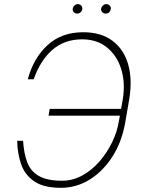

<svg xmlns="http://www.w3.org/2000/svg" viewBox="-20 -892 689 922"><path d="M62.5 -215.9H90.9Q94.5 -155.5 110.8 -112.6Q127.1 -69.6 166.7 -46.9Q206.3 -24.1 278.4 -24.1Q329.9 -24.1 375.9 -49.7Q421.9 -75.3 458.5 -117.5Q495 -159.8 519.2 -210.4Q543.3 -261 551.1 -311.1L555.8 -336.6H213.1L218.8 -369.3H561.4L569.6 -414.8Q582.4 -494 562.3 -559.3Q542.3 -624.6 494 -663.9Q445.7 -703.1 373.6 -703.1Q289.1 -702.8 231.2 -652.3Q173.3 -601.9 142 -511.4H113.6Q140.6 -612.9 208.1 -675.1Q275.6 -737.2 379.3 -737.2Q464.8 -737.2 519.4 -696.7Q573.9 -656.2 595 -584.3Q616.1 -512.4 600.9 -417.6L582.4 -309.7Q566.8 -214.8 521.7 -142.9Q476.6 -71 411.9 -30.5Q347.3 9.9 272.7 9.9Q188.9 9.9 143.6 -21.7Q98.4 -53.3 81 -104.8Q63.6 -156.2 62.5 -215.9ZM487.2 -826.7Q476.6 -826.7 470.2 -834.7Q463.8 -842.7 465.9 -852.3Q467.7 -859.7 474.6 -865.9Q481.5 -872.2 490.1 -872.2Q500.7 -872.2 507.5 -864.5Q514.2 -856.9 511.4 -846.6Q506.4 -826.7 487.2 -826.7ZM350.9 -826.7Q340.2 -826.7 333.8 -834.2Q327.4 -841.6 329.5 -852.3Q331.3 -860.1 338.2 -866.1Q345.2 -872.2 353.7 -872.2Q364.3 -872.2 370.6 -864.7Q376.8 -857.2 375 -846.6Q373.9 -839.1 366.7 -832.9Q359.4 -826.7 350.9 -826.7Z"/></svg>

Font: Inter Thin  BETA
Style: Italic
Weight: 100
Italic angle: -9.39999°
Designer: Rasmus Andersson
Foundry: rsms
Version: Version 3.011;git-f93a4a705